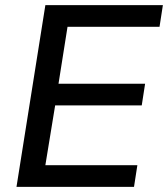

<svg xmlns="http://www.w3.org/2000/svg" viewBox="-20 -725 652 745"><path d="M44 0 156 -705H612L599 -621H242L207 -400H543L530 -316H194L156 -84H513L500 0Z"/></svg>

Font: Nunito Sans SemiBold
Style: Italic
Weight: 600
Italic angle: -9°
Designer: Vernon Adams
Foundry: Vernon Adams
Version: Version 3.006; ttfautohint (v1.8.3)